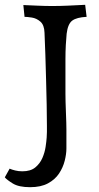

<svg xmlns="http://www.w3.org/2000/svg" viewBox="-66 -637 411 798"><path d="M59 141Q12 141 -13 125.5Q-38 110 -46 100L-26 64Q-17 68 -3 71.5Q11 75 27 75Q61 75 80.5 59Q100 43 110 20Q120 -3 123.5 -26.5Q127 -50 128 -65Q129 -76 129 -88.5Q129 -101 129 -114Q129 -153 128 -203Q127 -253 125.5 -306.5Q124 -360 122.5 -410.5Q121 -461 119 -501Q118 -533 102 -547Q86 -561 66.5 -564Q47 -567 36 -567L31 -616Q56 -615 89 -613.5Q122 -612 151 -612Q183 -612 216 -613.5Q249 -615 288 -617L294 -567Q253 -565 234.5 -551.5Q216 -538 211 -497Q209 -478 207.5 -449.5Q206 -421 206 -390.5Q206 -360 206 -334Q206 -303 206 -283Q206 -263 206 -247.5Q206 -232 206.5 -214Q207 -196 208 -170Q209 -144 209.5 -128Q210 -112 210 -98.5Q210 -85 210 -67.5Q210 -50 210 -20Q210 3 203 31Q196 59 179.5 84Q163 109 133.5 125Q104 141 59 141Z"/></svg>

Font: Maname
Style: Regular
Weight: 400
Designer: Pathum Egodawatta
Foundry: mooniak
Version: Version 1.000; ttfautohint (v1.8.4.7-5d5b)